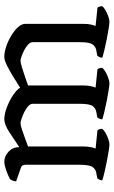

<svg xmlns="http://www.w3.org/2000/svg" viewBox="166 -706 540 913"><g transform="rotate(-90 436.5 -250.0)"><path d="M206 0Q199 0 176 -3.5Q153 -7 125 -12.5Q97 -18 72 -24Q47 -30 35 -34Q35 -42 38.5 -48.5Q42 -55 45 -58L72 -63Q88 -66 98.5 -80.5Q109 -95 109 -143V-397Q109 -405 106.5 -411.5Q104 -418 95 -421L30 -444Q31 -455 34.5 -462.5Q38 -470 41 -473Q57 -482 82.5 -491Q108 -500 123 -500Q150 -500 171.5 -479.5Q193 -459 193 -429Q230 -454 265.5 -477Q301 -500 325 -500Q349 -500 379 -489Q409 -478 436 -461Q463 -444 476 -425Q502 -442 530 -459Q558 -476 582.5 -488Q607 -500 622 -500Q645 -500 671.5 -491Q698 -482 723 -467Q748 -452 763.5 -434.5Q779 -417 779 -401V-123Q779 -102 775.5 -87Q772 -72 769 -66L856 -57Q858 -55 860.5 -49Q863 -43 863 -35Q858 -27 844 -19Q830 -11 814.5 -5.5Q799 0 789 0Q782 0 759 -3.5Q736 -7 708 -12.5Q680 -18 655 -24Q630 -30 618 -34Q618 -42 621.5 -48.5Q625 -55 628 -58L655 -63Q671 -66 681.5 -80.5Q692 -95 692 -143V-365Q692 -376 681 -386.5Q670 -397 654.5 -405Q639 -413 624.5 -418Q610 -423 604 -423Q594 -423 570 -415.5Q546 -408 521.5 -399.5Q497 -391 486 -387V-123Q486 -102 482.5 -87Q479 -72 476 -66L563 -57Q565 -55 567.5 -49Q570 -43 570 -35Q565 -27 551 -19Q537 -11 521.5 -5.5Q506 0 496 0Q489 0 466 -3.5Q443 -7 415 -12.5Q387 -18 362 -24Q337 -30 325 -34Q325 -42 328.5 -48.5Q332 -55 335 -58L362 -63Q378 -66 388.5 -80.5Q399 -95 399 -143V-365Q399 -376 387.5 -386.5Q376 -397 359.5 -405Q343 -413 328 -418Q313 -423 307 -423Q297 -423 274.5 -415.5Q252 -408 229.5 -399.5Q207 -391 196 -387V-123Q196 -102 192.5 -87Q189 -72 186 -66L273 -57Q275 -55 277.5 -49Q280 -43 280 -35Q275 -27 261 -19Q247 -11 231.5 -5.5Q216 0 206 0Z"/></g></svg>

Font: Texturina 72pt Medium
Style: Regular
Weight: 500
Designer: Guillermo Torres Carreño
Foundry: Omnibus-Type
Version: Version 1.002; ttfautohint (v1.8.3)